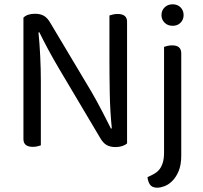

<svg xmlns="http://www.w3.org/2000/svg" viewBox="-20 -678 943 893"><path d="M89 -31V-596Q107 -614 143 -614Q167 -614 184 -604.5Q201 -595 215 -570L406 -250Q418 -229 431 -205.5Q444 -182 456 -158.5Q468 -135 478.5 -114.5Q489 -94 496 -80L500 -81Q492 -162 490.5 -244Q489 -326 489 -404V-606Q495 -608 505 -610.5Q515 -613 527 -613Q571 -613 571 -577V-11Q562 -3 548 1.5Q534 6 517 6Q493 6 476 -3.5Q459 -13 445 -38L255 -358Q243 -378 229.5 -402Q216 -426 203.5 -449Q191 -472 180.5 -493Q170 -514 163 -528L159 -527Q164 -479 167 -417.5Q170 -356 170 -301V-2Q165 0 154.5 2.5Q144 5 133 5Q89 5 89 -31ZM743 30V-460Q748 -462 758.5 -464.5Q769 -467 781 -467Q823 -467 823 -430V45Q823 89 811 117.5Q799 146 781.5 163.5Q764 181 745 188Q726 195 712 195Q687 195 677.5 180.5Q668 166 666 146Q684 138 698.5 129.5Q713 121 722.5 108.5Q732 96 737.5 77.5Q743 59 743 30ZM783 -658Q806 -658 820 -643.5Q834 -629 834 -608Q834 -587 820 -572.5Q806 -558 783 -558Q760 -558 745.5 -572.5Q731 -587 731 -608Q731 -629 745.5 -643.5Q760 -658 783 -658Z"/></svg>

Font: Baloo 2 Latin
Style: Regular
Weight: 400
Designer: Sarang Kulkarni and Ek Type
Foundry: Ek Type
Version: Version 1.001